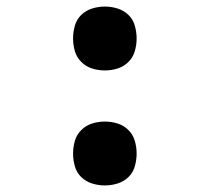

<svg xmlns="http://www.w3.org/2000/svg" viewBox="-20 -558 640 586"><path d="M300 -343Q280 -343 261 -349Q242 -355 228 -369Q214 -383 208.5 -402Q203 -421 203 -441Q203 -460 208.5 -479.5Q214 -499 228 -512.5Q242 -526 261 -532Q280 -538 300 -538Q320 -538 339 -532Q358 -526 372 -512.5Q386 -499 391.5 -479.5Q397 -460 397 -441Q397 -421 391.5 -402Q386 -383 372 -369Q358 -355 339 -349Q320 -343 300 -343ZM300 8Q280 8 261 2Q242 -4 228 -17.5Q214 -31 208.5 -50.5Q203 -70 203 -89Q203 -109 208.5 -128Q214 -147 228 -161Q242 -175 261 -181Q280 -187 300 -187Q320 -187 339 -181Q358 -175 372 -161Q386 -147 391.5 -128Q397 -109 397 -89Q397 -70 391.5 -50.5Q386 -31 372 -17.5Q358 -4 339 2Q320 8 300 8Z"/></svg>

Font: Iosevka Curly Slab Extended
Style: Bold
Weight: 700
Width: 7
Monospace: yes
Designer: Belleve Invis
Foundry: Belleve Invis
Version: Version 11.1.0; ttfautohint (v1.8.3)